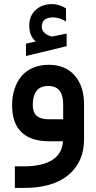

<svg xmlns="http://www.w3.org/2000/svg" viewBox="-20 -690 470 938"><path d="M302.7 -585Q269.5 -605 240.2 -605Q184.1 -605 184.1 -559.6Q184.1 -551.8 186.5 -545.4Q189 -539.1 193.8 -533.4Q198.7 -527.8 206.5 -522.7Q214.4 -517.6 225.6 -513.7Q227.5 -513.2 228.8 -512.7Q230 -512.2 231.4 -512Q232.9 -511.7 234.4 -511.7Q235.4 -511.7 235.8 -511.7Q236.3 -511.7 237.8 -512.2Q250.5 -514.6 273.9 -519.5Q297.4 -524.4 305.7 -525.9V-464.4L106.9 -416.5V-476.6Q130.9 -481.9 154.3 -487.3Q137.7 -502.4 130.4 -521Q123 -539.6 123 -565.9Q123 -612.8 154.3 -641.4Q185.5 -669.9 233.4 -669.9Q245.6 -669.9 257.6 -667.5Q269.5 -665 280.5 -660.4Q291.5 -655.8 302.2 -648.9ZM390.6 -179.7V-9.8Q390.6 101.1 314.5 164.6Q238.3 228 98.6 228H62.5H52.7V218.3V132.3V122.6H62.5H95.7Q188 122.6 236.1 91.1Q284.2 59.6 287.6 0H218.8Q130.4 0 84.7 -44.4Q39.1 -88.9 39.1 -175.3Q39.1 -217.8 50.5 -253.7Q62 -289.6 83.7 -316.4Q105.5 -343.3 140.1 -358.4Q174.8 -373.5 218.3 -373.5Q299.3 -373.5 345 -321Q390.6 -268.6 390.6 -179.7ZM140.1 -177.2Q140.1 -141.6 158.9 -124.5Q177.7 -107.4 218.3 -107.4H288.6V-180.2Q288.6 -270 216.3 -270Q140.1 -270 140.1 -177.2Z"/></svg>

Font: Shabnam Medium FD-WOL
Style: Medium-FD-WOL
Weight: 500
Foundry: DejaVu fonts team - Redesigned by Saber Rastikerdar - Based on Vazir font
Version: Version 5.0.1